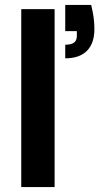

<svg xmlns="http://www.w3.org/2000/svg" viewBox="-20 -757 412 777"><path d="M66 0V-720H201V0ZM244 -521V-576Q268 -576 279.5 -584.5Q291 -593 291 -612V-631H244V-737H349Q356 -708 359 -685.5Q362 -663 362 -639Q362 -582 332 -551.5Q302 -521 244 -521Z"/></svg>

Font: DM Sans 16pt
Style: Bold
Weight: 700
Version: Version 4.004;gftools[0.9.30]